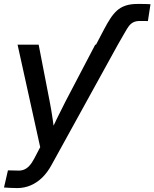

<svg xmlns="http://www.w3.org/2000/svg" viewBox="-32 -749 783 974"><path d="M455.1 -522.5 495.6 -599.6Q511.7 -630.4 527.3 -654.5Q543 -678.7 561.3 -695.3Q579.6 -711.9 605 -720.5Q630.4 -729 666 -729Q688 -729 703.9 -728.8Q719.7 -728.5 731.4 -727.5L718.3 -642.1Q710.4 -642.6 698 -642.6Q685.5 -642.6 678.2 -642.6Q657.2 -642.6 644 -635.7Q630.9 -628.9 621.3 -616Q611.8 -603 601.6 -584.5L565.9 -522.5ZM-11.7 202.1 8.3 115.2 54.2 116.2Q73.2 117.7 88.4 112.1Q103.5 106.4 116.7 92.3Q129.9 78.1 142.1 54.7L171.9 -2.4L57.1 -522.5H164.1L220.2 -233.4Q228.5 -190.9 234.6 -148.4Q240.7 -106 246.6 -64H217.3Q236.8 -106 257.3 -148.4Q277.8 -190.9 299.8 -233.4L451.2 -522.5H565.9L230 86.9Q209.5 125 182.6 151.4Q155.8 177.7 123.5 191.4Q91.3 205.1 55.2 205.1Q37.1 205.1 20 204.1Q2.9 203.1 -11.7 202.1Z"/></svg>

Font: Inter 28pt Medium
Style: Italic
Weight: 500
Italic angle: -9.3988°
Designer: Rasmus Andersson
Foundry: rsms
Version: Version 4.001;git-66647c0bb